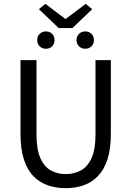

<svg xmlns="http://www.w3.org/2000/svg" viewBox="-20 -970 685 1002"><path d="M322.8 12Q272.5 12 229.4 -2.9Q186.3 -17.9 154.4 -50.6Q122.5 -83.4 104.7 -137.9Q87 -192.4 87 -271V-656.3H170.5V-268.7Q170.5 -189.9 190.8 -144.6Q211.1 -99.4 245.5 -80.4Q280 -61.4 322.8 -61.4Q366.3 -61.4 401.6 -80.4Q436.9 -99.4 457.7 -144.6Q478.4 -189.9 478.4 -268.7V-656.3H558.5V-271Q558.5 -192.4 540.6 -137.9Q522.7 -83.4 490.8 -50.6Q459 -17.9 416.1 -2.9Q373.1 12 322.8 12ZM286 -823.7 183 -922.3 216.8 -949.9 320.1 -871.9H324.1L427.4 -949.9L461.2 -922.3L358.2 -823.7ZM219.5 -715.5Q200.2 -715.5 187.2 -728.2Q174.2 -741 174.2 -760.7Q174.2 -780.9 187.2 -793.4Q200.2 -806 219.5 -806Q239.4 -806 252 -793.4Q264.7 -780.9 264.7 -760.7Q264.7 -741 252 -728.2Q239.4 -715.5 219.5 -715.5ZM424.7 -715.5Q405.5 -715.5 392.5 -728.2Q379.5 -741 379.5 -760.7Q379.5 -780.9 392.5 -793.4Q405.5 -806 424.7 -806Q444.6 -806 457.3 -793.4Q470 -780.9 470 -760.7Q470 -741 457.3 -728.2Q444.6 -715.5 424.7 -715.5Z"/></svg>

Font: Source Sans Variable
Style: Regular
Weight: 200
Designer: Paul D. Hunt
Foundry: Adobe Systems Incorporated
Version: Version 3.006;hotconv 1.0.111;makeotfexe 2.5.65597